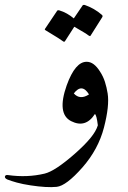

<svg xmlns="http://www.w3.org/2000/svg" viewBox="-103 -542 523 783"><path d="M169 -194Q204 -291 251 -290Q280 -290 305 -250Q318 -230 325 -208Q332 -186 336 -161Q344 -111 321 -22Q298 67 233 141Q167 216 128 220Q88 224 22 214Q-11 209 -34.5 202.5Q-58 196 -73 190Q-84 185 -83 178Q-81 170 -70 172Q8 183 79 166Q100 161 130.5 141Q161 121 201 86Q241 51 265 22Q289 -7 296 -31Q291 -73 284 -77Q246 -18 187 -48Q128 -78 169 -194ZM260 -157Q231 -204 198 -161Q223 -133 260 -157ZM234 -520Q236 -523 242 -522Q262 -515 279.5 -505Q297 -495 313 -481Q317 -477 314 -472L266 -396Q264 -393 257 -398Q254 -401 240 -409.5Q226 -418 200 -433L162 -374Q159 -369 152 -375Q148 -378 131 -389Q114 -400 82 -419Q78 -422 81 -425L130 -498Q132 -501 138 -500Q155 -495 170 -486.5Q185 -478 198 -467Z"/></svg>

Font: Amiri
Style: Regular
Weight: 400
Designer: Khaled Hosny
Version: Version 0.114